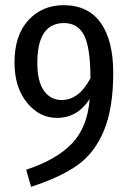

<svg xmlns="http://www.w3.org/2000/svg" viewBox="-20 -699 503 741"><path d="M225 -679Q320 -679 368.5 -611Q417 -543 417 -418Q417 -282 381.5 -196Q346 -110 281 -63Q216 -16 100 22L81 -44Q197 -82 257.5 -145Q318 -208 326 -317Q279 -244 200 -244Q132 -244 84 -303Q36 -362 36 -458Q36 -563 89.5 -621Q143 -679 225 -679ZM218 -313Q285 -313 329 -397Q329 -514 305 -562Q281 -610 227 -610Q124 -610 124 -456Q124 -385 149.5 -349Q175 -313 218 -313Z"/></svg>

Font: Fira Sans Condensed
Style: Regular
Weight: 400
Width: 3
Designer: Carrois Corporate & Edenspiekermann AG
Foundry: Carrois Corporate GbR & Edenspiekermann AG
Version: Version 4.202;PS 004.202;hotconv 1.0.88;makeotf.lib2.5.64775